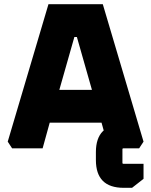

<svg xmlns="http://www.w3.org/2000/svg" viewBox="-20 -710 724 919"><path d="M17 -32 212 -690H472L667 -32L646 0H500L466 -123H218L184 0H38ZM264 -280H420L348 -533H336ZM439 18Q439 -115 572 -115H590V0H570Q566 0 566 4V70Q566 74 570 74H667V146L612 189H572Q439 189 439 56Z"/></svg>

Font: Oxanium ExtraBold
Style: Regular
Weight: 800
Designer: Severin Meyer
Version: Version 2.000